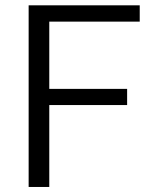

<svg xmlns="http://www.w3.org/2000/svg" viewBox="-20 -724 593 736"><path d="M467.3 -321.3H176.3H168.9V-314V-7.3H89.8V-703.6H515.6V-641.1H176.3H168.9V-633.8V-390.6V-383.3H176.3H467.3Z"/></svg>

Font: Vazir Light FD
Style: Light-FD
Weight: 300
Designer: Saber Rastikerdar
Foundry: Saber Rastikerdar
Version: Version 30.1.0